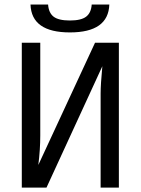

<svg xmlns="http://www.w3.org/2000/svg" viewBox="-20 -853 640 873"><path d="M79.1 0V-658.7H163.1V-236.8Q163.1 -173.3 154.3 -103L412.1 -658.7H520.5V0H437.5V-427.7Q437.5 -467.8 445.3 -551.8L191.4 0ZM297.9 -705.6Q123 -705.6 118.7 -832.5H198.7Q201.2 -794.9 223.6 -777.3Q246.1 -759.8 297.9 -759.8Q349.1 -759.8 371.8 -777.3Q394.5 -794.9 397 -832.5H477.1Q472.7 -705.6 297.9 -705.6Z"/></svg>

Font: Courier New
Style: Regular
Weight: 400
Designer: Steve Matteson
Foundry: Ascender Corporation
Version: Version 2.00.3